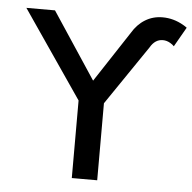

<svg xmlns="http://www.w3.org/2000/svg" viewBox="-52 -785 839 838"><g transform="rotate(5 367.5 -366.5)"><path d="M293 0V-339.8L30.8 -722.7H156.2L348.6 -431.6L494.1 -653.3Q517.1 -691.9 551 -712.6Q585 -733.4 627 -733.4Q674.8 -733.4 718.3 -708.5Q727.1 -703.6 735.4 -697.3L686.5 -611.8Q679.7 -619.1 669.4 -625Q653.8 -634.3 636.7 -634.3Q602.5 -634.3 581.5 -597.7L404.3 -337.4V0Z"/></g></svg>

Font: Giphurs Medium
Style: Regular
Weight: 500
Version: Version 0.920; ttfautohint (v1.8.4.7-5d5b)